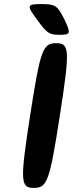

<svg xmlns="http://www.w3.org/2000/svg" viewBox="-20 -923 358 943"><path d="M274 -356C324 -678 322 -711 256 -711C190 -711 178 -678 128 -356C78 -33 80 0 146 0C212 0 224 -33 274 -356ZM296 -828C262 -896 252 -903 182 -903C112 -903 110 -896 161 -828C211 -759 221 -752 274 -752C327 -752 329 -759 296 -828Z"/></svg>

Font: Asimov Print
Style: AIt
Weight: 500
Designer: Google
Version: Version 2.000980: 2014